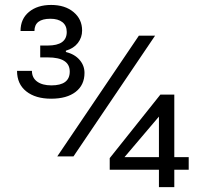

<svg xmlns="http://www.w3.org/2000/svg" viewBox="-20 -734 838 781"><path d="M626.5 -43.5H426.3V-90.8L632.3 -349.1H689V-94.7H747.6V-43.5H689V27.3H626.5ZM626.5 -94.7V-259.8L486.3 -94.7ZM188 -713.9Q244.6 -713.9 279.3 -684.8Q314 -655.8 314 -609.9Q314 -581.5 296.9 -559.3Q279.8 -537.1 248 -527.8V-522.5Q283.7 -513.7 303.7 -490.5Q323.7 -467.3 323.7 -437.5Q323.7 -388.2 287.8 -360.4Q252 -332.5 188 -332.5Q124.5 -332.5 86.9 -362.3Q49.3 -392.1 49.3 -445.8H109.9Q109.9 -417.5 131.1 -402.1Q152.3 -386.7 189 -386.7Q263.7 -386.7 263.7 -442.9Q263.7 -500.5 174.3 -500.5H143.6V-548.8H174.3Q251.5 -548.8 251.5 -604Q251.5 -629.9 233.9 -643.8Q216.3 -657.7 185.1 -657.7Q120.1 -657.7 120.1 -607.9H63.5Q63.5 -657.2 97.9 -685.5Q132.3 -713.9 188 -713.9ZM278.8 -97.7H212.9L544.9 -588.9H610.8Z"/></svg>

Font: Estedad-FD Medium
Style: Regular
Weight: 500
Designer: Amin Abedi
Version: Version 7.3